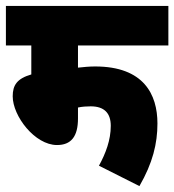

<svg xmlns="http://www.w3.org/2000/svg" viewBox="-20 -642 590 650"><path d="M244 -488H550V-622H0V-488H86V-390C38 -376 23 -354 23 -316C23 -249 98 -151 173 -151C221 -151 244 -180 244 -241V-278C258 -281 273 -282 287 -282C332 -282 355 -260 355 -216C355 -168 338 -123 315 -81L452 -12C497 -90 513 -156 513 -224C513 -322 467 -417 302 -417C282 -417 263 -415 244 -413Z"/></svg>

Font: Noto Sans Condensed Black
Style: Regular
Weight: 900
Width: 3
Designer: Monotype Design Team
Foundry: Monotype Imaging Inc.
Version: Version 2.013